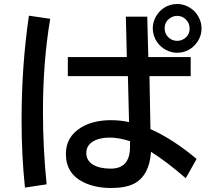

<svg xmlns="http://www.w3.org/2000/svg" viewBox="-20 -898 1040 969"><path d="M615.2 -814H723.1L728.5 -609.9H942.4V-513.7H734.4L739.3 -246.6Q855.5 -194.3 972.2 -95.7L917.5 1.5Q822.8 -81.1 742.2 -131.8Q733.9 -12.7 657.7 28.3Q614.7 50.8 541.5 50.8Q460.9 50.8 401.9 22Q312.5 -21.5 312.5 -121.6Q312.5 -207 388.2 -253.9Q449.2 -291.5 541 -291.5Q587.4 -291.5 631.3 -281.7L625.5 -513.7H322.3V-609.9H620.1ZM636.2 -185.5Q579.6 -203.6 534.7 -203.6Q492.2 -203.6 462.4 -190.9Q415.5 -170.4 415.5 -125.5Q415.5 -87.9 449.7 -66.9Q482.9 -46.9 538.6 -46.9Q636.2 -46.9 636.2 -156.7ZM106 48.8Q88.9 -112.3 88.9 -290Q88.9 -567.4 126 -818.8L233.4 -803.2Q196.8 -586.4 196.8 -334.5Q196.8 -149.4 215.3 32.2ZM874.5 -877.9Q907.2 -877.9 937 -859.9Q966.3 -842.8 982.4 -812Q997.1 -784.7 997.1 -754.9Q997.1 -707 962.9 -670.4Q926.8 -631.8 873.5 -631.8Q847.2 -631.8 822.8 -643.6Q792.5 -657.7 773.4 -684.6Q751 -716.8 751 -755.4Q751 -785.2 766.1 -813Q781.2 -840.8 806.6 -857.9Q837.4 -877.9 874.5 -877.9ZM874 -817.9Q856 -817.9 839.8 -807.6Q811 -789.6 811 -754.4Q811 -729.5 828.1 -711.4Q846.7 -691.9 874 -691.9Q889.6 -691.9 902.8 -698.7Q937 -716.3 937 -754.4Q937 -781.2 918 -799.8Q900.4 -817.9 874 -817.9Z"/></svg>

Font: FORM UDPGothic
Style: Bold
Weight: 700
Foundry: Pronama LLC
Version: Version 1.051